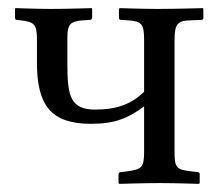

<svg xmlns="http://www.w3.org/2000/svg" viewBox="-20 -451 550 473"><path d="M335 -353V-225C303 -193 264 -181 215 -181C153 -181 146 -215 146 -293V-359C146 -391 153 -399 186 -401L201 -402C205 -402 207 -404 207 -408V-429L206 -431C206 -431 145 -429 106 -429C72 -429 18 -431 18 -431L17 -429V-407C17 -403 19 -402 22 -402L30 -401C64 -397 71 -392 71 -354V-297C71 -191 106 -146 204 -146C264 -146 296 -160 335 -189V-78C335 -39 330 -34 294 -29L278 -27C274 -27 272 -25 272 -21V0L274 2C274 2 333 0 374 0C411 0 470 2 470 2L472 0V-22C472 -25 470 -27 467 -27L450 -29C413 -33 410 -40 410 -78V-353C410 -394 419 -400 450 -401L476 -402C479 -402 481 -404 481 -407V-429L480 -431C480 -431 412 -429 368 -429C332 -429 275 -431 275 -431L273 -429V-407C273 -403 275 -402 279 -402L294 -401C329 -399 335 -392 335 -353Z"/></svg>

Font: Libertinus Serif Display
Style: Regular
Weight: 400
Designer: Philipp H. Poll, Khaled Hosny
Foundry: Caleb Maclennan
Version: Version 7.050;RELEASE